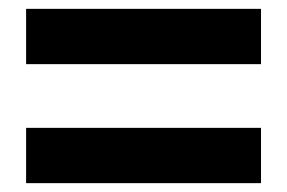

<svg xmlns="http://www.w3.org/2000/svg" viewBox="-20 -594 649 434"><path d="M39 -574H570V-449H39ZM39 -305H570V-180H39Z"/></svg>

Font: Source Han Sans CN Heavy
Style: Bold
Weight: 900
Designer: Ryoko NISHIZUKA (kana & ideographs); Paul D. Hunt (Latin, Greek & Cyrillic); Wenlong ZHANG (bopomofo); Sandoll Communica
Foundry: Adobe Systems Incorporated
Version: Version 1.000;PS 1;hotconv 1.0.78;makeotf.lib2.5.61930